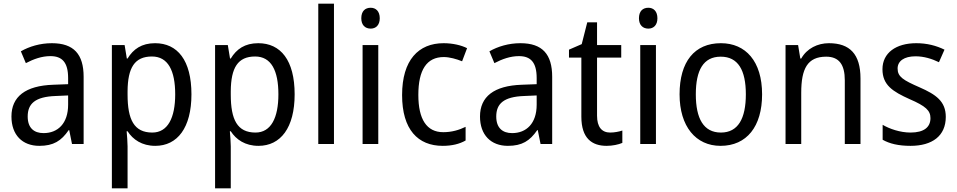

<svg xmlns="http://www.w3.org/2000/svg" viewBox="-20 -780 5184 1040"><path d="M261 -546C197 -546 138 -528 93 -502L120 -438C162 -460 206 -476 253 -476C316 -476 349 -443 349 -357V-324L269 -321C117 -316 42 -256 42 -149C42 -49 101 10 193 10C270 10 312 -17 352 -75H355L370 0H433V-364C433 -486 380 -546 261 -546ZM281 -260 349 -263V-213C349 -111 293 -59 216 -59C164 -59 130 -87 130 -149C130 -218 170 -256 281 -260Z M820 -546C747 -546 702 -514 671 -463H667L655 -536H586V240H671V13C671 -11 668 -45 666 -69H671C700 -24 749 10 821 10C941 10 1017 -88 1017 -269C1017 -454 941 -546 820 -546ZM803 -474C890 -474 929 -398 929 -269C929 -142 889 -62 805 -62C706 -62 671 -132 671 -268V-286C672 -413 709 -474 803 -474Z M1379 -546C1306 -546 1261 -514 1230 -463H1226L1214 -536H1145V240H1230V13C1230 -11 1227 -45 1225 -69H1230C1259 -24 1308 10 1380 10C1500 10 1576 -88 1576 -269C1576 -454 1500 -546 1379 -546ZM1362 -474C1449 -474 1488 -398 1488 -269C1488 -142 1448 -62 1364 -62C1265 -62 1230 -132 1230 -268V-286C1231 -413 1268 -474 1362 -474Z M1789 0V-760H1704V0Z M1988 -738C1958 -738 1937 -720 1937 -681C1937 -644 1958 -625 1988 -625C2016 -625 2037 -644 2037 -681C2037 -719 2016 -738 1988 -738ZM2029 -536H1944V0H2029Z M2378 10C2428 10 2469 0 2502 -19V-93C2467 -76 2428 -64 2381 -64C2291 -64 2246 -134 2246 -266C2246 -401 2291 -471 2384 -471C2415 -471 2454 -460 2483 -448L2510 -519C2479 -535 2432 -546 2383 -546C2247 -546 2158 -455 2158 -265C2158 -78 2244 10 2378 10Z M2799 -546C2735 -546 2676 -528 2631 -502L2658 -438C2700 -460 2744 -476 2791 -476C2854 -476 2887 -443 2887 -357V-324L2807 -321C2655 -316 2580 -256 2580 -149C2580 -49 2639 10 2731 10C2808 10 2850 -17 2890 -75H2893L2908 0H2971V-364C2971 -486 2918 -546 2799 -546ZM2819 -260 2887 -263V-213C2887 -111 2831 -59 2754 -59C2702 -59 2668 -87 2668 -149C2668 -218 2708 -256 2819 -260Z M3285 -62C3240 -62 3214 -92 3214 -153V-468H3345V-536H3214V-659H3161L3131 -541L3062 -511V-468H3129V-148C3129 -30 3187 10 3266 10C3297 10 3331 3 3351 -6V-73C3334 -67 3308 -62 3285 -62Z M3492 -738C3462 -738 3441 -720 3441 -681C3441 -644 3462 -625 3492 -625C3520 -625 3541 -644 3541 -681C3541 -719 3520 -738 3492 -738ZM3533 -536H3448V0H3533Z M4108 -269C4108 -448 4019 -546 3885 -546C3742 -546 3661 -446 3661 -269C3661 -95 3749 10 3883 10C4025 10 4108 -95 4108 -269ZM3749 -269C3749 -400 3790 -473 3884 -473C3978 -473 4020 -400 4020 -269C4020 -138 3978 -62 3885 -62C3791 -62 3749 -138 3749 -269Z M4470 -546C4409 -546 4351 -518 4320 -463H4315L4303 -536H4235V0H4320V-278C4320 -408 4354 -473 4455 -473C4525 -473 4556 -430 4556 -345V0H4641V-355C4641 -487 4583 -546 4470 -546Z M5103 -147C5103 -231 5050 -268 4961 -307C4872 -346 4842 -364 4842 -409C4842 -449 4877 -475 4939 -475C4984 -475 5027 -462 5066 -443L5096 -511C5051 -533 5001 -546 4943 -546C4834 -546 4760 -494 4760 -405C4760 -319 4816 -284 4907 -243C4995 -205 5020 -181 5020 -140C5020 -92 4986 -62 4912 -62C4856 -62 4798 -82 4761 -104V-23C4798 -2 4846 10 4912 10C5030 10 5103 -44 5103 -147Z"/></svg>

Font: Noto Sans Sinhala SemiCondensed
Style: Regular
Weight: 400
Width: 4
Designer: Jelle Bosma - Monotype Design Team
Foundry: Monotype Imaging Inc.
Version: Version 2.006